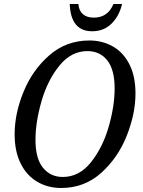

<svg xmlns="http://www.w3.org/2000/svg" viewBox="-20 -927 713 958"><path d="M53 -257Q53 -360 97.5 -469Q142 -578 226.5 -651.5Q311 -725 426 -725Q490 -725 542 -696Q594 -667 625 -607.5Q656 -548 656 -460Q656 -360 612.5 -250Q569 -140 485 -64.5Q401 11 285 11Q219 11 166 -20Q113 -51 83 -111.5Q53 -172 53 -257ZM552 -486Q552 -579 515.5 -625.5Q479 -672 416 -672Q335 -672 276 -599Q217 -526 187 -421.5Q157 -317 157 -229Q157 -136 194.5 -90Q232 -44 293 -44Q375 -44 433.5 -117Q492 -190 522 -293.5Q552 -397 552 -486ZM328 -907H371Q374 -873 394 -856Q414 -839 448 -839Q518 -839 546 -907H589Q575 -847 536.5 -809Q498 -771 440 -771Q333 -771 328 -907Z"/></svg>

Font: Noto Serif Narrow
Style: Italic
Weight: 400
Width: 4
Italic angle: -12°
Designer: Monotype Design Team
Foundry: Monotype Imaging Inc.
Version: Version 1.001